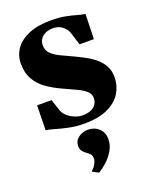

<svg xmlns="http://www.w3.org/2000/svg" viewBox="-150 -620 773 973"><g transform="rotate(-20 237.0 -134.0)"><path d="M228.5 12Q183.5 12 145 3.8Q106.5 -4.5 77 -13.2Q47.5 -22 31 -23.5L33.5 -157H111.5L133 -92Q140.5 -73.5 157.8 -59.5Q175 -45.5 195.2 -38Q215.5 -30.5 231.5 -30.5Q261 -30.5 279.8 -38.8Q298.5 -47 307.5 -61.8Q316.5 -76.5 316.5 -94Q316.5 -116.5 299 -132Q281.5 -147.5 249.8 -162.2Q218 -177 174.5 -197Q137 -214.5 103.5 -238Q70 -261.5 49.2 -296.8Q28.5 -332 28.5 -383Q28.5 -427.5 53.2 -462.5Q78 -497.5 126.2 -517.8Q174.5 -538 245 -538Q292 -538 325 -531.2Q358 -524.5 381.5 -517.5Q405 -510.5 422.5 -508.5L419 -374H341.5L322.5 -435.5Q317 -455.5 304.8 -469.2Q292.5 -483 276.8 -490Q261 -497 243 -497Q220 -497 202 -489Q184 -481 174.2 -466.5Q164.5 -452 164.5 -432.5Q164.5 -405.5 182.2 -387.8Q200 -370 229 -356.2Q258 -342.5 290.5 -327.5Q320.5 -313.5 349.2 -298Q378 -282.5 401 -263Q424 -243.5 437.8 -217.8Q451.5 -192 451.5 -158Q451.5 -113 428.5 -74.2Q405.5 -35.5 356.2 -11.8Q307 12 228.5 12ZM314.5 127Q314.5 160 297.2 188.5Q280 217 256.2 238.2Q232.5 259.5 213.5 270.5H212L181.5 255L181 249.5Q194.5 239.5 203.2 223.2Q212 207 212 195Q212 179.5 206 171.5Q200 163.5 186.5 154.5Q174.5 147 166.5 135.8Q158.5 124.5 158.5 108.5Q158.5 87.5 170.5 73.8Q182.5 60 199.2 53.5Q216 47 230 47H233.5Q267.5 47 291.2 69Q315 91 314.5 127Z"/></g></svg>

Font: Merriweather 96pt Black
Style: Regular
Weight: 900
Version: Version 2.100